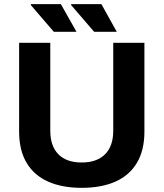

<svg xmlns="http://www.w3.org/2000/svg" viewBox="-20 -892 788 924"><path d="M373 12Q279 12 211.5 -18Q144 -48 108 -108.5Q72 -169 72 -259V-686H222V-263Q222 -189 261 -149.5Q300 -110 373 -110Q446 -110 485.5 -149.5Q525 -189 525 -263V-686H675V-259Q675 -169 639 -108.5Q603 -48 535.5 -18Q468 12 373 12ZM433 -739 322 -868 323 -872H468L542 -739ZM239 -739 128 -868 129 -872H273L348 -739Z"/></svg>

Font: Archivo SemiBold
Style: Bold
Weight: 700
Version: Version 2.001